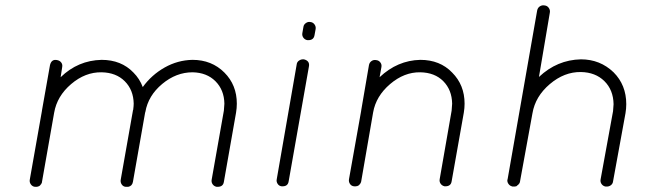

<svg xmlns="http://www.w3.org/2000/svg" viewBox="-20 -719 2498 741"><path d="M141 -12Q140 -12 140 -11Q140 -10 139 -9Q139 -8 138 -8Q138 -7 136 -5L135 -4L133 -2Q132 -2 132 -1Q130 -1 129 0Q128 0 128 1H125L124 2H121H119H116H115Q105 1 99 -7.5Q93 -16 95 -26L142 -292V-293L173 -468Q179 -492 201 -487Q211 -485 216.5 -477.5Q222 -470 220 -460L214 -421Q281 -486 372 -488Q448 -488 495 -439Q519 -415 531 -383Q565 -430 615.5 -458.5Q666 -487 723 -488Q797 -488 846 -439Q894 -391 894 -319Q894 -302 891 -284L844 -17Q841 2 820 2H816Q806 0 800.5 -8Q795 -16 797 -26L844 -292Q846 -312 846 -319Q845 -372 811.5 -405.5Q778 -439 723 -440Q660 -440 606 -395Q552 -350 541 -287Q541 -286 540 -284L493 -17Q490 -1 475 2H471H470H467H465Q455 1 449.5 -7.5Q444 -16 446 -26L493 -292Q493 -294 494 -295Q496 -311 496 -319Q495 -372 461.5 -405.5Q428 -439 372 -440Q309 -441 254.5 -394.5Q200 -348 189 -284L142 -17Q142 -14 141 -13Z M1067 0Q1057 -1 1051.5 -9.5Q1046 -18 1048 -27L1125 -470Q1126 -480 1134.5 -485.5Q1143 -491 1153 -490Q1177 -484 1172 -461L1094 -19Q1091 0 1071 0ZM1194 -584Q1191 -564 1170 -564H1166Q1156 -566 1150.5 -574Q1145 -582 1147 -592L1151 -615Q1152 -624 1160.5 -630Q1169 -636 1178 -634Q1188 -633 1194 -624.5Q1200 -616 1198 -606Z M1677 -28 1723 -292Q1725 -312 1725 -319Q1724 -372 1691 -405.5Q1658 -439 1602 -440Q1540 -441 1485.5 -394.5Q1431 -348 1420 -285L1374 -19Q1374 -18 1373.5 -17Q1373 -16 1373 -15L1372 -14V-13Q1371 -12 1371 -11L1370 -10L1369 -9Q1368 -8 1368 -7Q1367 -7 1367 -6L1365 -4Q1364 -4 1364 -3Q1362 -3 1361 -2Q1360 -2 1360 -1H1357Q1356 0 1355 0H1353H1351H1348H1346Q1336 -1 1330.5 -9.5Q1325 -18 1327 -28L1374 -292V-293L1404 -468Q1406 -478 1414 -483.5Q1422 -489 1432 -487Q1442 -486 1448 -478Q1454 -470 1452 -460L1445 -421Q1514 -486 1602 -488Q1678 -488 1725 -439Q1773 -391 1773 -319Q1773 -302 1770 -284L1723 -19Q1720 0 1699 0H1696Q1686 -2 1680.5 -10Q1675 -18 1677 -28Z M1938 -22Q1938 -26 1939 -27L2053 -678Q2055 -689 2063.5 -694.5Q2072 -700 2082 -698Q2092 -697 2098 -688.5Q2104 -680 2102 -670L2060 -422Q2130 -488 2222 -490Q2296 -490 2348 -440Q2397 -391 2397 -317Q2397 -300 2394 -282L2346 -19Q2345 -10 2338 -4.5Q2331 1 2322 1H2317Q2307 -1 2301.5 -9Q2296 -17 2298 -27L2346 -290Q2348 -310 2348 -317Q2347 -372 2312.5 -406Q2278 -440 2222 -441Q2158 -442 2102 -394.5Q2046 -347 2035 -282L1987 -19V-18Q1986 -17 1986 -14L1985 -13Q1984 -12 1984 -10Q1983 -10 1983 -9.5Q1983 -9 1982 -9L1981 -7L1979 -5Q1978 -4 1977 -4L1976 -3L1974 -1Q1973 -1 1972 0H1970L1968 1H1965H1963H1960H1958Q1950 -1 1946 -5Q1938 -13 1938 -22Z"/></svg>

Font: Quicksand
Style: Italic
Weight: 400
Italic angle: -12°
Designer: Andrew Paglinawan
Foundry: Andrew Paglinawan
Version: 1.002